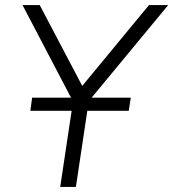

<svg xmlns="http://www.w3.org/2000/svg" viewBox="-20 -739 685 759"><path d="M218 0 274 -373 278 -320 69 -719H137L309 -392H299L569 -719H645L315 -320L336 -373L280 0ZM100 -301 107 -353H497L489 -301Z"/></svg>

Font: Nunitoga
Style: Light Italic
Weight: 300
Italic angle: -9°
Designer: Vernon Adams
Foundry: Vernon Adams
Version: Version 1.0